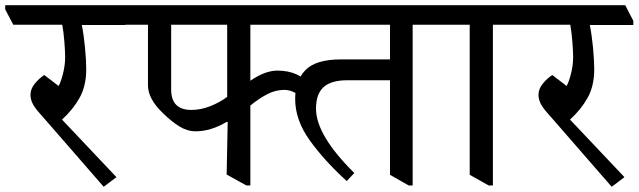

<svg xmlns="http://www.w3.org/2000/svg" viewBox="-51 -670 2451 737"><path d="M430 -574H263Q271 -534 275.5 -485.5Q280 -437 280 -404Q280 -340 254.5 -294.5Q229 -249 187 -211L396 10L347 47L126 -207Q120 -214 100.5 -236Q81 -258 73.5 -274Q66 -290 66 -306Q66 -329 83 -349.5Q100 -370 119 -382L174 -340Q183 -356 191 -388Q199 -420 199 -450Q199 -474 196 -511Q193 -548 188 -575H0L-31 -634V-650H399L430 -590Z M1142 -341 1105 -296Q1093 -309 1075.5 -317Q1058 -325 1040 -325Q1008 -325 977 -309.5Q946 -294 910 -265V42H895L819 0L823 -202H819Q758 -166 700 -166Q668 -166 638 -184.5Q608 -203 574 -236Q517 -291 517 -342V-575H430L399 -634V-650H1024L1056 -590V-575H910V-360Q966 -399 1014 -399Q1097 -399 1142 -341ZM683 -248Q719 -248 755 -262Q791 -276 821 -298V-575H606V-326Q606 -248 684 -248Z M1643 -575H1533V42H1518L1446 1V-362H1283Q1220 -362 1191 -335.5Q1162 -309 1162 -253Q1162 -151 1309 -6L1280 25Q1195 -52 1138.5 -130.5Q1082 -209 1082 -290Q1082 -361 1122 -401.5Q1162 -442 1258 -442H1446V-575H1024L993 -634V-650H1612L1643 -590Z M1950 -590V-575H1841V42H1825L1752 1V-575H1643L1612 -634V-650H1919Z M2380 -574H2213Q2221 -534 2225.5 -485.5Q2230 -437 2230 -404Q2230 -340 2204.5 -294.5Q2179 -249 2137 -211L2346 10L2297 47L2076 -207Q2070 -214 2050.5 -236Q2031 -258 2023.5 -274Q2016 -290 2016 -306Q2016 -329 2033 -349.5Q2050 -370 2069 -382L2124 -340Q2133 -356 2141 -388Q2149 -420 2149 -450Q2149 -474 2146 -511Q2143 -548 2138 -575H1950L1919 -634V-650H2349L2380 -590Z"/></svg>

Font: Martel DemiBold
Style: Regular
Weight: 600
Designer: Dan Reynolds
Foundry: Dan Reynolds
Version: Version 1.001; ttfautohint (v1.1) -l 5 -r 5 -G 72 -x 0 -D la